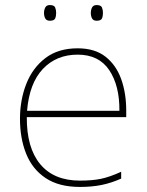

<svg xmlns="http://www.w3.org/2000/svg" viewBox="-20 -729 580 759"><path d="M287 -538Q355 -538 397 -505Q439 -472 459 -416.5Q479 -361 479 -291V-266H86Q85 -145 139 -80Q193 -15 296 -15Q344 -15 378.5 -22Q413 -29 459 -50V-23Q421 -6 382.5 2Q344 10 296 10Q213 10 160.5 -25Q108 -60 83.5 -121Q59 -182 59 -259Q59 -334 84 -397.5Q109 -461 159.5 -499.5Q210 -538 287 -538ZM287 -513Q203 -513 149.5 -456.5Q96 -400 87 -291H452Q453 -390 412 -451.5Q371 -513 287 -513ZM154 -678Q154 -690 159 -699.5Q164 -709 177 -709Q194 -709 198 -699.5Q202 -690 202 -678Q202 -665 198 -656Q194 -647 177 -647Q164 -647 159 -656Q154 -665 154 -678ZM339 -678Q339 -690 344 -699.5Q349 -709 362 -709Q379 -709 383 -699.5Q387 -690 387 -678Q387 -665 383 -656Q379 -647 362 -647Q349 -647 344 -656Q339 -665 339 -678Z"/></svg>

Font: Noto Sans Sinhala UI Thin
Style: Regular
Weight: 100
Designer: Jelle Bosma - Monotype Design Team
Foundry: Monotype Imaging Inc.
Version: Version 2.006; ttfautohint (v1.8.4.7-5d5b)